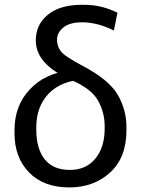

<svg xmlns="http://www.w3.org/2000/svg" viewBox="-20 -780 598 814"><path d="M273.9 14.6Q164.6 14.6 103 -49.1Q41.5 -112.8 41.5 -214.4V-229Q41.5 -331.5 106 -400.6Q170.4 -469.7 275.4 -480.5L344.7 -444.3Q241.2 -439.5 187.5 -384.3Q133.8 -329.1 133.8 -240.2V-230.5Q133.8 -151.4 168.5 -106Q203.1 -60.5 274.4 -59.6Q344.2 -59.1 384 -107.2Q423.8 -155.3 423.8 -235.4V-244.6Q423.8 -302.2 396.2 -352.5Q368.7 -402.8 285.2 -439.5Q205.6 -474.6 168.7 -516.1Q131.8 -557.6 131.8 -608.4Q131.8 -676.3 183.3 -718Q234.9 -759.8 328.6 -759.8Q377.4 -759.8 412.8 -750.5Q448.2 -741.2 478 -726.1L462.9 -650.9Q420.9 -670.9 388.4 -678.2Q356 -685.5 328.6 -685.5Q275.9 -685.5 248.8 -663.6Q221.7 -641.6 221.7 -610.8Q221.7 -584 238 -562.5Q254.4 -541 327.6 -502.4Q441.9 -442.4 479 -378.4Q516.1 -314.5 516.1 -241.7V-227.5Q516.1 -111.8 446.8 -48.6Q377.4 14.6 273.9 14.6Z"/></svg>

Font: RobotoFlex
Style: Regular
Weight: 400
Designer: Berlow after Robertson
Foundry: Google
Version: Version 2.136